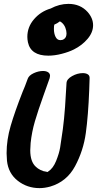

<svg xmlns="http://www.w3.org/2000/svg" viewBox="-20 -1001 510 990"><path d="M407 -624Q423 -624 433 -617.5Q443 -611 442 -597Q440 -559 440 -536Q435 -406 422.5 -315Q410 -224 367 -144Q324 -64 239 -39Q210 -31 184 -31Q120 -31 71.5 -69Q23 -107 16 -172Q14 -198 14 -211Q14 -280 35 -352Q56 -424 96 -526Q108 -553 123 -595Q129 -612 153.5 -623.5Q178 -635 202 -635Q218 -635 228 -628.5Q238 -622 238 -610Q238 -606 236 -598Q216 -540 205 -511Q176 -430 160 -375.5Q144 -321 138 -264Q136 -240 136 -226Q136 -167 165 -141Q174 -132 189 -124.5Q204 -117 217 -116L225 -114Q226 -114 229 -117Q254 -133 269.5 -171.5Q285 -210 290 -240Q295 -270 304 -335Q311 -388 315.5 -451Q320 -514 323 -573Q324 -593 351.5 -608.5Q379 -624 407 -624ZM333 -981Q394 -981 432 -939Q460 -907 460 -871Q460 -834 431.5 -800.5Q403 -767 361 -746Q335 -733 298.5 -723.5Q262 -714 229 -714Q139 -714 124 -783Q121 -798 121 -811Q121 -862 155.5 -902Q190 -942 241 -957Q286 -981 333 -981ZM286 -892ZM323 -829Q323 -842 317 -858Q311 -874 298 -885L289 -891Q275 -880 260 -874Q258 -867 258 -852Q258 -828 266.5 -811Q275 -794 291 -794Q302 -794 309 -799Q323 -807 323 -829Z"/></svg>

Font: Sedgwick Ave Display
Style: Regular
Weight: 400
Designer: Kevin Burke, Pedro Vergani
Foundry: Google, Inc.
Version: Version 1.000